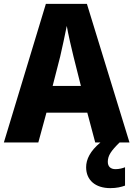

<svg xmlns="http://www.w3.org/2000/svg" viewBox="-20 -736 689 992"><path d="M472 0H499C446 44 425 87 425 128C425 195 473 236 550 236C583 236 607 230 626 223V128C615 133 595 138 577 138C552 138 537 125 537 100C537 68 554 43 598 0H649L429 -716H217L0 0H178L220 -154H431ZM360 -443 398 -292H252L291 -444C301 -489 317 -559 325 -602C332 -561 350 -483 360 -443Z"/></svg>

Font: Noto Sans Thai Looped SemiCondensed ExtraBold
Style: Regular
Weight: 800
Width: 4
Designer: Sasikarn Vongin, Ben Mitchell
Foundry: The Fontpad Ltd
Version: Version 1.001